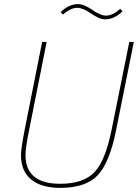

<svg xmlns="http://www.w3.org/2000/svg" viewBox="-20 -902 679 934"><path d="M491 -808Q463 -808 419 -839Q382 -864 355 -864Q324 -864 286 -831L275 -843Q315 -882 360 -882Q389 -882 432 -852Q470 -826 496 -826Q528 -826 565 -859L576 -847Q536 -808 491 -808ZM185 -698H207L122 -271Q104 -183 104 -148Q104 -8 273 -8Q386 -8 439.5 -64.5Q493 -121 523 -271L609 -698H631L545 -270Q513 -109 454.5 -48.5Q396 12 273 12Q182 12 132 -28.5Q82 -69 82 -148Q82 -179 101 -276Z"/></svg>

Font: IBM Plex Sans Thin
Style: Italic
Weight: 100
Italic angle: -11.31°
Designer: Mike Abbink, Paul van der Laan, Pieter van Rosmalen
Foundry: Bold Monday
Version: Version 3.0